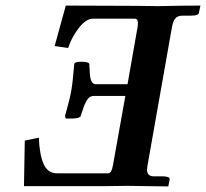

<svg xmlns="http://www.w3.org/2000/svg" viewBox="-20 -667 738 688"><path d="M215.8 -647 471.2 -646 546.9 -645Q632.8 -647 698.2 -647L692.9 -622.1Q692.9 -610.8 662.1 -610.8H632.8Q616.7 -610.8 608.4 -601.1Q600.1 -591.3 596.2 -569.8L508.8 -75.2Q506.8 -63.5 506.8 -59.1Q506.8 -35.2 530.8 -35.2H561Q572.3 -35.2 578.6 -33.4Q585 -31.7 586.7 -29.5Q588.4 -27.3 587.9 -23.9L583 1L434.1 -1Q420.9 -1 395 -0.5Q369.1 0 356.9 0H65.9L68.8 -163.1L119.1 -173.8Q121.6 -112.8 136.2 -79.3Q150.9 -45.9 185.1 -45.9H367.2Q379.9 -45.9 384.8 -75.2L429.2 -323.2H315.9Q303.7 -323.2 295.7 -313.7Q287.6 -304.2 279.8 -283.2L269 -252H270Q265.1 -242.2 236.8 -242.2H215.8L212.9 -251Q230.5 -312.5 235.8 -344.2Q240.7 -372.6 246.1 -438Q248 -445.8 272 -445.8H272.9Q300.8 -445.8 300.8 -435.1H299.8Q301.8 -415.5 301.8 -405.8Q303.7 -365.2 323.2 -365.2H437L473.1 -570.8Q474.1 -576.7 474.1 -585Q474.1 -600.1 463.9 -600.1H313Q288.1 -600.1 262.2 -566.4Q236.3 -532.7 224.1 -495.1L175.8 -502Z"/></svg>

Font: Linux Libertine G
Style: Bold Italic
Weight: 700
Italic angle: -11.5°
Designer: Philipp H. Poll
Foundry: Philipp H. Poll
Version: Version 4.1.0